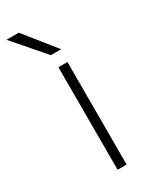

<svg xmlns="http://www.w3.org/2000/svg" viewBox="-212 -760 654 811"><g transform="rotate(-30 115.0 -355.0)"><path d="M106 -500H150V0H106ZM-26 -710H34L154 -560H104Z"/></g></svg>

Font: Retni Sans Light
Style: Regular
Weight: 300
Designer: Vitaly Kuzmin
Foundry: ParaType Ltd.
Version: Version 1.00;March 2, 2019;FontCreator 11.5.0.2425 64-bit; t